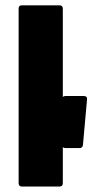

<svg xmlns="http://www.w3.org/2000/svg" viewBox="-20 -686 340 706"><path d="M61 0Q48.5 0 48.5 -12.5V-654Q48.5 -666.5 61 -666.5H198.5Q211 -666.5 211 -654V-12.5Q211 0 198.5 0ZM221 -141.5Q208.5 -141.5 208.5 -153V-320Q208.5 -333 221 -333H287.5Q301.5 -333 300 -320L285 -153Q283.5 -141.5 272.5 -141.5Z"/></svg>

Font: Jaro 24pt
Style: Regular
Weight: 400
Designer: Agyei Archer, Celine Hurka, Mirko Velimirović
Version: Version 1.000